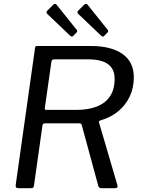

<svg xmlns="http://www.w3.org/2000/svg" viewBox="-20 -982 736 1002"><path d="M592.3 -16.9Q597.7 0 581.1 0H507.5Q501.1 0 497.5 -3.7Q493.9 -7.4 492.3 -14.4L406.8 -328.9Q405.8 -334.2 402.4 -336.4Q399.1 -338.5 389.6 -338.5H214.4Q202.8 -338.5 201.5 -326.5L157.3 -13.6Q156 -4.8 152.6 -2.4Q149.2 0 140.1 0H75.1Q66.6 0 63.7 -4.7Q60.8 -9.3 61.8 -15.8L162.7 -730.8Q163.9 -738.2 165.9 -740.1Q167.8 -742 173.9 -742H452.8Q560.7 -742 619.5 -700.2Q678.4 -658.4 678.4 -578.5Q678.4 -523.7 657.1 -478.7Q635.8 -433.6 597.4 -401.6Q559.1 -369.6 506.6 -354.5Q500.1 -352.4 497.6 -349.8Q495.1 -347.1 496.4 -344L592.3 -16.9ZM377.9 -408.5Q439.5 -408.5 484.2 -425.6Q528.9 -442.7 553.6 -478.6Q578.2 -514.4 578.2 -571.1Q578.2 -622.5 543.5 -647.4Q508.7 -672.3 441.4 -672.3H261.9Q250.6 -672.3 248.3 -660.3L213.9 -418.4Q212.9 -412.8 214.8 -410.6Q216.8 -408.5 221.3 -408.5H377.9ZM259.7 -959.3Q263.1 -962.4 268.1 -961.6Q273 -960.7 274.9 -957.9L379.3 -827.5Q382.1 -824.9 382.9 -821.2Q383.7 -817.4 380.3 -813.3L361.6 -794.3Q357.5 -789.7 353.5 -791.3Q349.6 -792.8 344.6 -796.9L230.5 -905.9Q217 -916.1 226 -925.2ZM421.5 -959.3Q424.8 -962.4 429.8 -961.6Q434.8 -960.7 436.6 -957.9L541 -827.5Q543.8 -824.9 544.6 -820.8Q545.4 -816.7 542 -813.3L523.3 -794.3Q519.2 -789.7 515.2 -791.3Q511.3 -792.8 506.4 -796.9L392.2 -905.9Q378.7 -916.9 387.7 -925.9Z"/></svg>

Font: Libre Franklin Thin
Style: Italic
Weight: 100
Italic angle: -8°
Designer: Pablo Impallari, Rodrigo Fuenzalida, Nhung Nguyen
Foundry: Impallari Type
Version: Version 3.000